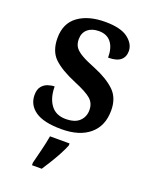

<svg xmlns="http://www.w3.org/2000/svg" viewBox="-144 -625 727 923"><g transform="rotate(20 220.0 -163.0)"><path d="M209 10Q118 10 75 -20Q32 -50 32 -101Q32 -129 44.5 -144.5Q57 -160 75 -166Q93 -172 109 -172Q109 -114 135 -78.5Q161 -43 211 -43Q259 -43 282 -65.5Q305 -88 305 -122Q305 -157 281 -178Q257 -199 194 -225Q117 -257 79.5 -293Q42 -329 42 -396Q42 -471 94 -509Q146 -547 232 -547Q312 -547 349 -518.5Q386 -490 386 -453Q386 -423 366 -406.5Q346 -390 303 -390Q303 -440 281.5 -467.5Q260 -495 219 -495Q183 -495 161.5 -476.5Q140 -458 140 -425Q140 -401 151 -385Q162 -369 188 -354Q214 -339 260 -321Q328 -293 366 -256.5Q404 -220 404 -156Q404 -77 352.5 -33.5Q301 10 209 10ZM136 208Q144 176 154 136Q164 96 170 61H270V71Q262 92 247.5 119Q233 146 216.5 173Q200 200 186 221H136Z"/></g></svg>

Font: Noto Serif SemiCondensed SemiBold
Style: Regular
Weight: 600
Width: 4
Designer: Monotype Design Team
Foundry: Monotype Imaging Inc.
Version: Version 2.013; ttfautohint (v1.8.4.7-5d5b)